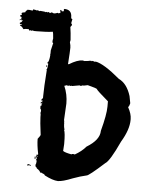

<svg xmlns="http://www.w3.org/2000/svg" viewBox="-53 -768 644 837"><g transform="rotate(5 268.5 -349.0)"><path d="M12.7 -665.5V-661.6H14.6V-665.5ZM131.8 -75.7V-71.8H133.8V-75.7ZM305.7 -397.9V-399.9Q297.9 -396 293.9 -396L290 -397.9Q287.1 -397.9 256.8 -392.1V-394L252.9 -392.1H249Q247.1 -392.1 247.1 -394L243.2 -392.1H237.3Q235.4 -392.1 235.4 -394L223.6 -390.1Q239.3 -354 239.3 -314Q239.3 -311 235.4 -241.7L237.3 -233.9H235.4L237.3 -230V-222.2Q237.3 -212.4 241.2 -198.7H239.3Q245.1 -186.5 245.1 -140.1V-136.2Q245.1 -126.5 243.2 -106.9Q251 -100.6 280.3 -95.2L284.2 -97.2H292Q293.9 -97.2 293.9 -95.2Q325.7 -113.3 342.8 -134.3Q399.4 -168.5 399.4 -208.5Q418.9 -281.2 418.9 -315.9V-339.4Q370.1 -380.9 366.2 -388.2Q366.2 -391.6 325.2 -401.9Q323.2 -401.9 305.7 -397.9ZM194.3 -724.1Q227.5 -724.1 227.5 -690.9Q227.5 -683.1 233.4 -683.1L229.5 -663.6Q233.4 -663.1 233.4 -659.7V-655.8L227.5 -647.9Q231.4 -623.5 233.4 -591.3L231.4 -581.5Q235.4 -567.9 235.4 -558.1Q235.4 -542.5 231.4 -485.8H235.4Q270.5 -507.3 293.9 -507.3L301.8 -505.4Q324.2 -507.3 327.1 -509.3L331.1 -507.3Q333 -507.3 333 -509.3Q346.7 -507.8 346.7 -505.4L350.6 -507.3Q386.7 -501 458 -440.9Q494.1 -423.8 510.7 -370.6Q516.6 -341.3 516.6 -339.4Q514.6 -328.6 508.8 -321.8Q524.4 -293.5 524.4 -271V-267.1Q524.4 -224.6 491.2 -169.4Q450.2 -80.6 430.7 -69.8Q363.8 -9.3 354.5 -9.3Q327.6 -3.4 295.9 8.3Q252.4 25.9 231.4 25.9Q208.5 24.9 172.9 6.3Q172.9 1.5 157.2 -3.4Q157.2 -5.4 155.3 -5.4L151.4 -3.4Q151.4 -11.2 135.7 -21Q135.7 -23.9 127.9 -30.8H129.9L127.9 -34.7Q131.8 -42 131.8 -50.3V-56.2H127.9L131.8 -64L127.9 -73.7Q129.9 -77.1 129.9 -81.5H131.8L135.7 -79.6V-85.4Q127.9 -123 127.9 -149.9Q139.6 -165 139.6 -167.5Q131.8 -229 131.8 -245.6V-255.4Q131.8 -259.8 129.9 -263.2Q131.8 -266.6 131.8 -271V-276.9L127.9 -282.7V-294.4H131.8V-296.4L129.9 -300.3H133.8V-308.1H131.8V-304.2H127.9V-312H129.9L133.8 -310.1V-319.8L129.9 -317.9H127.9Q131.8 -327.6 135.7 -327.6V-337.4Q135.7 -373.5 141.6 -452.6Q139.6 -452.6 139.6 -454.6Q144 -454.6 145.5 -480Q141.6 -480 141.6 -483.9V-485.8Q148.4 -485.8 151.4 -521H149.4L151.4 -524.9V-538.6L159.2 -571.8Q155.3 -571.8 155.3 -577.6Q155.3 -583.5 157.2 -591.3Q155.3 -616.7 153.3 -620.6Q127.9 -616.7 85 -616.7H73.2Q68.8 -616.7 65.4 -618.7Q61.5 -616.7 59.6 -616.7L55.7 -618.7Q51.8 -616.7 49.8 -616.7Q47.9 -620.6 47.9 -622.6H34.2L24.4 -620.6Q15.6 -634.3 8.8 -634.3V-636.2Q8.8 -640.1 16.6 -640.1V-642.1H6.8V-647.9Q12.7 -647.9 16.6 -655.8H18.6V-657.7L8.8 -659.7L4.9 -657.7V-661.6Q10.7 -661.6 10.7 -663.6V-669.4H12.7Q12.7 -674.3 4.9 -675.3V-679.2Q7.8 -679.2 12.7 -683.1L10.7 -687V-689Q10.7 -692.9 26.4 -694.8Q26.4 -700.7 34.2 -704.6V-706.5H43.9L57.6 -704.6Q57.6 -706.5 59.6 -710.4Q73.2 -709 73.2 -706.5Q75.2 -706.5 75.2 -708.5Q86.9 -707 86.9 -704.6L90.8 -706.5Q114.3 -705.1 114.3 -702.6L118.2 -704.6L122.1 -702.6Q125.5 -704.6 129.9 -704.6H131.8L129.9 -700.7H133.8L141.6 -704.6Q147.9 -700.7 151.4 -700.7Q157.2 -700.7 167 -704.6L170.9 -702.6Q174.3 -704.6 178.7 -704.6V-708.5L176.8 -718.3Q184.6 -717.3 184.6 -712.4L194.3 -714.4L192.4 -718.3V-720.2ZM96.7 -36.6Q108.4 -34.7 108.4 -30.8L104.5 -28.8Q104.5 -32.7 100.6 -32.7Q95.7 -28.8 94.7 -28.8L92.8 -32.7Q93.3 -36.6 96.7 -36.6ZM122.1 -71.8H126V-62H122.1ZM137.7 -472.2H141.6V-466.3H137.7Z"/></g></svg>

Font: Mister Brush
Style: Regular
Weight: 400
Designer: GGBotNet
Foundry: GGBotNet
Version: 1.00